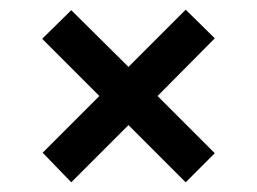

<svg xmlns="http://www.w3.org/2000/svg" viewBox="-20 -450 530 396"><path d="M127 -74 68 -135 185 -252 67 -370 127 -429 245 -312 363 -430 423 -371 305 -252 423 -134 363 -74 245 -192Z"/></svg>

Font: Saira Thin Medium
Style: Regular
Weight: 500
Version: Version 1.101